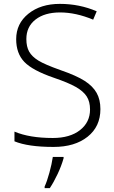

<svg xmlns="http://www.w3.org/2000/svg" viewBox="-20 -744 585 985"><path d="M209 212.9Q221.2 186.5 233.4 142.1Q245.6 97.7 251 61H306.2V67.9Q294.9 107.9 275.1 149.7Q255.4 191.4 235.4 221.2H209ZM495.1 -184.1Q495.1 -94.7 429.4 -42.5Q363.8 9.8 254.9 9.8Q124 9.8 54.2 -19V-68.8Q131.3 -36.1 251 -36.1Q338.9 -36.1 390.4 -76.4Q441.9 -116.7 441.9 -182.1Q441.9 -222.7 424.8 -249.3Q407.7 -275.9 369.1 -297.9Q330.6 -319.8 255.9 -345.2Q146.5 -382.8 104.7 -426.5Q63 -470.2 63 -543Q63 -623 125.7 -673.6Q188.5 -724.1 287.1 -724.1Q387.7 -724.1 476.1 -686L458 -643.1Q369.1 -680.2 288.1 -680.2Q209 -680.2 162.1 -643.6Q115.2 -606.9 115.2 -543.9Q115.2 -504.4 129.6 -479Q144 -453.6 176.8 -433.3Q209.5 -413.1 289.1 -384.8Q372.6 -356 414.6 -328.9Q456.5 -301.8 475.8 -267.3Q495.1 -232.9 495.1 -184.1Z"/></svg>

Font: Zoram GWebM Light
Style: Regular
Weight: 300
Foundry: Ascender Corporation
Version: Version 1.000